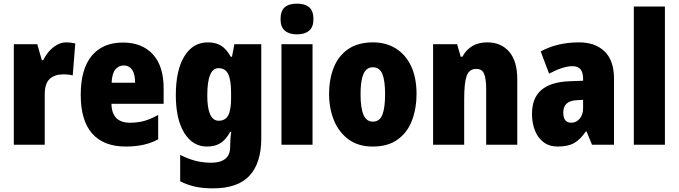

<svg xmlns="http://www.w3.org/2000/svg" viewBox="-20 -796 3732 1056"><path d="M345 -563Q369 -563 394 -557L380 -381Q370 -384 357.5 -385.5Q345 -387 326 -387Q281 -387 253.5 -362Q226 -337 226 -276V0H56V-553H185L210 -465H218Q229 -489 248 -511.5Q267 -534 292 -548.5Q317 -563 345 -563Z M656 -562Q761 -562 820.5 -497.5Q880 -433 880 -310V-225H593Q595 -121 695 -121Q738 -121 773.5 -131Q809 -141 850 -164V-30Q779 10 672 10Q550 10 487 -61.5Q424 -133 424 -274Q424 -416 484.5 -489Q545 -562 656 -562ZM661 -436Q633 -436 614.5 -414Q596 -392 594 -341H723Q723 -389 706.5 -412.5Q690 -436 661 -436Z M1123 -563Q1167 -563 1196.5 -544.5Q1226 -526 1249 -484H1256L1269 -553H1417V-34Q1417 99 1353 169.5Q1289 240 1150 240Q1096 240 1053 230.5Q1010 221 971 201V56Q1017 79 1057.5 89Q1098 99 1143 99Q1191 99 1218.5 78Q1246 57 1246 10V3Q1246 -12 1247.5 -33Q1249 -54 1252 -71H1246Q1225 -31 1195 -10.5Q1165 10 1118 10Q1040 10 993.5 -65Q947 -140 947 -273Q947 -410 994 -486.5Q1041 -563 1123 -563ZM1182 -421Q1120 -421 1120 -271Q1120 -132 1183 -132Q1220 -132 1235.5 -162Q1251 -192 1251 -256V-283Q1251 -355 1235.5 -388Q1220 -421 1182 -421Z M1613 -776Q1657 -776 1680.5 -756Q1704 -736 1704 -691Q1704 -647 1680 -627Q1656 -607 1613 -607Q1571 -607 1547 -627Q1523 -647 1523 -691Q1523 -736 1546 -756Q1569 -776 1613 -776ZM1699 -553V0H1528V-553Z M2271 -278Q2271 -201 2246.5 -135Q2222 -69 2168.5 -29.5Q2115 10 2030 10Q1951 10 1897.5 -29Q1844 -68 1817 -133.5Q1790 -199 1790 -278Q1790 -361 1816 -425.5Q1842 -490 1896 -526.5Q1950 -563 2032 -563Q2103 -563 2157 -529.5Q2211 -496 2241 -432.5Q2271 -369 2271 -278ZM1963 -277Q1963 -203 1979 -165Q1995 -127 2031 -127Q2068 -127 2083 -165Q2098 -203 2098 -278Q2098 -352 2083 -389Q2068 -426 2031 -426Q1995 -426 1979 -389Q1963 -352 1963 -277Z M2660 -563Q2736 -563 2780.5 -511.5Q2825 -460 2825 -360V0H2654V-306Q2654 -361 2643 -389Q2632 -417 2600 -417Q2560 -417 2546.5 -378.5Q2533 -340 2533 -250V0H2362V-553H2494L2514 -484H2523Q2566 -563 2660 -563Z M3165 -563Q3254 -563 3305.5 -513Q3357 -463 3357 -363V0H3236L3206 -73H3202Q3173 -30 3139 -10Q3105 10 3048 10Q3001 10 2969.5 -14Q2938 -38 2922 -78.5Q2906 -119 2906 -169Q2906 -258 2958 -301.5Q3010 -345 3109 -349L3187 -352V-364Q3187 -432 3129 -432Q3077 -432 3000 -391L2954 -513Q2997 -537 3050 -550Q3103 -563 3165 -563ZM3153 -245Q3078 -242 3078 -177Q3078 -121 3122 -121Q3149 -121 3168 -143Q3187 -165 3187 -200V-247Z M3637 0H3466V-760H3637Z"/></svg>

Font: Noto Sans Thai Cond Blk
Style: Regular
Weight: 900
Width: 3
Designer: Monotype Design Team
Foundry: Monotype Imaging Inc.
Version: Version 2.002; ttfautohint (v1.8.4.7-5d5b)